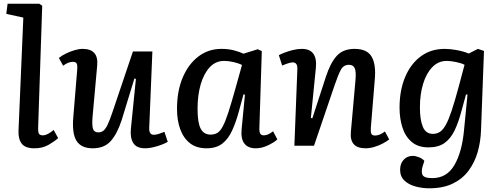

<svg xmlns="http://www.w3.org/2000/svg" viewBox="-20 -787 2703 1037"><path d="M106 -692 14 -712 21 -767H192L208 -756L186 -98Q185 -77 189.5 -66.5Q194 -56 212 -56Q235 -56 270 -85L294 -41Q278 -26 244.5 -6Q211 14 166 14Q116 14 97 -11.5Q78 -37 80 -82Z M298 -474Q314 -487 336.5 -498Q359 -509 383 -516Q407 -523 426 -523Q513 -523 505 -434L480 -157Q476 -109 482.5 -90.5Q489 -72 511 -72Q527 -72 538.5 -81Q550 -90 561.5 -114Q573 -138 588 -183L698 -509H803L786 -97Q784 -59 811 -59Q823 -59 838 -64Q853 -69 868 -75L886 -21Q862 -7 826 3.5Q790 14 764 14Q717 14 699.5 -15Q682 -44 687 -92L714 -361L706 -363L637 -138Q613 -64 578 -25Q543 14 481 14Q419 14 393.5 -26Q368 -66 376 -156L397 -411Q399 -437 393.5 -445Q388 -453 374 -453Q348 -453 321 -432Z M1381 -99Q1380 -75 1385.5 -65.5Q1391 -56 1406 -56Q1427 -56 1455 -78L1478 -34Q1461 -18 1427.5 -2Q1394 14 1361 14Q1320 14 1300 -11.5Q1280 -37 1285 -90L1303 -276L1295 -277L1272 -192Q1255 -128 1233.5 -81.5Q1212 -35 1179.5 -10.5Q1147 14 1096 14Q1041 14 1006 -13.5Q971 -41 953.5 -89Q936 -137 936 -199Q936 -295 966.5 -367.5Q997 -440 1051 -481.5Q1105 -523 1176 -523Q1214 -523 1245.5 -514.5Q1277 -506 1295 -497L1372 -521L1394 -511ZM1117 -60Q1138 -60 1153.5 -69Q1169 -78 1183 -104Q1197 -130 1213 -179Q1229 -228 1251 -307L1287 -436Q1270 -445 1242.5 -451.5Q1215 -458 1190 -458Q1145 -458 1113 -424Q1081 -390 1064 -331.5Q1047 -273 1047 -199Q1047 -124 1064 -92Q1081 -60 1117 -60Z M2082 -34Q2070 -24 2048.5 -12.5Q2027 -1 2002 6.5Q1977 14 1955 14Q1867 14 1875 -74L1900 -355Q1904 -402 1895.5 -419.5Q1887 -437 1865 -437Q1836 -437 1821.5 -411Q1807 -385 1787 -326L1676 0H1570L1586 -412Q1588 -450 1561 -450Q1544 -450 1504 -433L1486 -489Q1497 -495 1517.5 -503Q1538 -511 1563 -517Q1588 -523 1610 -523Q1696 -523 1686 -420L1659 -150L1667 -148L1739 -369Q1764 -447 1798.5 -485Q1833 -523 1895 -523Q1963 -523 1987.5 -480.5Q2012 -438 2004 -355L1983 -98Q1981 -75 1985.5 -65Q1990 -55 2006 -55Q2031 -55 2059 -77Z M2505 -276 2497 -277 2472 -186Q2456 -125 2434.5 -81Q2413 -37 2380 -14Q2347 9 2294 9Q2238 9 2203.5 -20.5Q2169 -50 2153.5 -98.5Q2138 -147 2138 -205Q2138 -299 2168 -370.5Q2198 -442 2252.5 -482.5Q2307 -523 2382 -523Q2411 -523 2446.5 -516.5Q2482 -510 2512 -498L2561 -523L2594 -512L2578 -84Q2576 -22 2560 34Q2544 90 2511 134.5Q2478 179 2425.5 204.5Q2373 230 2298 230Q2260 230 2223.5 220Q2187 210 2164 188Q2141 166 2141 130Q2141 96 2160.5 75.5Q2180 55 2209 55Q2225 55 2243.5 62.5Q2262 70 2272 82L2263 110Q2254 138 2261.5 156.5Q2269 175 2315 175Q2393 175 2434 105Q2475 35 2486 -82ZM2318 -64Q2340 -64 2356.5 -75Q2373 -86 2388 -113Q2403 -140 2419.5 -189.5Q2436 -239 2457 -317L2489 -437Q2472 -446 2443 -452Q2414 -458 2393 -458Q2347 -458 2314.5 -424Q2282 -390 2265 -333.5Q2248 -277 2248 -207Q2248 -139 2264 -101.5Q2280 -64 2318 -64Z"/></svg>

Font: Literata 12pt Medium
Style: Italic
Weight: 500
Italic angle: -2°
Designer: Latin by Veronika Burian and Jose Scaglione. Greek by Irene Vlachou. Cyrillic by Vera Evstafieva
Foundry: TypeTogether
Version: Version 3.002